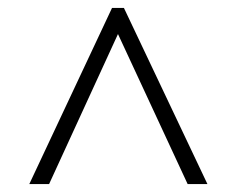

<svg xmlns="http://www.w3.org/2000/svg" viewBox="-20 -734 599 485"><path d="M54 -269H104L278 -648L454 -269H504L293 -714H263Z"/></svg>

Font: Noto Serif Devanagari Light
Style: Regular
Weight: 300
Designer: Universal Thirst, Indian Type Foundry and the Monotype Design Team
Foundry: Monotype Imaging Inc.
Version: Version 2.004